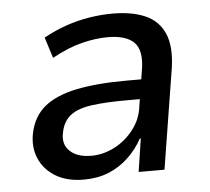

<svg xmlns="http://www.w3.org/2000/svg" viewBox="-43 -552 664 607"><g transform="rotate(-5 289.0 -248.5)"><path d="M200 9Q146 9 110 -13Q74 -35 58.5 -71.5Q43 -108 52 -152Q63 -204 99.5 -234Q136 -264 201 -277.5Q266 -291 361 -291H423L414 -229H355Q289 -229 245 -223Q201 -217 177.5 -199Q154 -181 147 -147Q138 -109 161.5 -86.5Q185 -64 230 -64Q267 -64 302.5 -82Q338 -100 363.5 -132.5Q389 -165 394 -205L413 -324Q422 -383 396.5 -408Q371 -433 313 -433Q275 -433 231 -422Q187 -411 136 -383L115 -449Q151 -469 187.5 -481.5Q224 -494 261.5 -500Q299 -506 335 -506Q397 -506 439 -487.5Q481 -469 499 -427.5Q517 -386 507 -318L456 0H374L390 -105H387Q369 -72 341 -45.5Q313 -19 278 -5Q243 9 200 9Z"/></g></svg>

Font: Nunito Sans 7pt SemiCondensed Medium
Style: Italic
Weight: 500
Width: 4
Italic angle: -9°
Designer: Vernon Adams
Foundry: Vernon Adams
Version: Version 3.101;gftools[0.9.27]